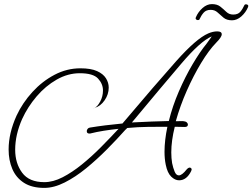

<svg xmlns="http://www.w3.org/2000/svg" viewBox="-20 -813 1230 936"><path d="M196 103Q135 103 96.5 78Q58 53 40 10.5Q22 -32 22 -84Q22 -164 61 -250Q90 -312 138 -364.5Q186 -417 246 -448.5Q306 -480 372 -480Q423 -480 453 -466.5Q483 -453 496.5 -431.5Q510 -410 510 -386Q510 -353 490 -324Q470 -295 441 -287Q440 -286 438 -286Q437 -285 434 -285Q436 -285 438 -286Q439 -286 439 -286L441 -287Q455 -293 468.5 -318Q482 -343 482 -372Q482 -404 458 -430Q434 -456 369 -456Q311 -456 256.5 -425Q202 -394 158.5 -343Q115 -292 88 -233Q54 -156 54 -83Q54 -17 88 29Q122 75 196 75Q239 75 285.5 51Q332 27 379.5 -11.5Q427 -50 472.5 -96Q518 -142 558 -185Q520 -181 485.5 -175.5Q451 -170 419 -162H415Q403 -162 403 -174Q403 -179 407 -184.5Q411 -190 418 -191Q491 -203 577 -211Q741 -405 839 -515Q937 -625 995 -650Q1018 -660 1039 -660Q1061 -660 1061 -646Q1061 -632 1034 -605Q998 -568 960.5 -506Q923 -444 890.5 -370.5Q858 -297 837 -222Q851 -222 860 -222.5Q869 -223 876 -222Q886 -221 891 -216Q896 -211 896 -206Q896 -194 881 -194Q871 -194 858.5 -194.5Q846 -195 832 -195Q815 -127 815 -70Q815 -56 816 -43Q817 -30 819 -18Q824 6 831.5 24Q839 42 852 42Q867 42 890 13Q898 4 905 4Q910 4 913 8.5Q916 13 912 21Q890 66 853 66Q833 66 814.5 48Q796 30 788 -10Q782 -39 782 -73Q782 -101 785.5 -131.5Q789 -162 796 -195Q755 -195 703.5 -194.5Q652 -194 600 -189Q599 -187 596 -184.5Q593 -182 591 -180Q551 -135 502 -85.5Q453 -36 400.5 7Q348 50 295.5 76.5Q243 103 196 103ZM623 -216Q672 -219 719 -220.5Q766 -222 803 -223Q821 -296 852 -367.5Q883 -439 919 -500Q955 -561 987 -600Q990 -604 996 -612.5Q1002 -621 1007.5 -628.5Q1013 -636 1011 -635Q957 -612 864.5 -503.5Q772 -395 623 -216ZM1111 -714Q1085 -714 1069.5 -727Q1054 -740 1040.5 -752.5Q1027 -765 1007 -765Q985 -765 973 -751.5Q961 -738 952 -718Q951 -715 944 -715Q940 -715 936 -718.5Q932 -722 935 -729Q946 -755 967.5 -774Q989 -793 1013 -793Q1039 -793 1054.5 -780.5Q1070 -768 1083.5 -755Q1097 -742 1117 -742Q1140 -742 1151.5 -755.5Q1163 -769 1172 -789Q1174 -792 1179 -792Q1184 -792 1188 -789Q1192 -786 1189 -778Q1178 -752 1156.5 -733Q1135 -714 1111 -714Z"/></svg>

Font: Ms Madi
Style: Regular
Weight: 400
Designer: Robert E. Leuschke
Foundry: Robert E. Leuschke
Version: Version 1.010; ttfautohint (v1.8.3)